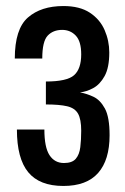

<svg xmlns="http://www.w3.org/2000/svg" viewBox="-20 -606 415 636"><path d="M190 10Q111 10 73.5 -35.5Q36 -81 36 -177H127Q127 -118 144 -92Q161 -66 192 -66Q219 -66 231 -80Q243 -94 246 -118.5Q249 -143 249 -173Q249 -211 238.5 -229.5Q228 -248 202.5 -254Q177 -260 132 -260V-336Q202 -336 225.5 -357Q249 -378 249 -426Q249 -469 231 -488Q213 -507 186 -507Q156 -507 138 -488Q120 -469 120 -412H29Q29 -510 72.5 -548Q116 -586 190 -586Q244 -586 277.5 -564Q311 -542 326.5 -506.5Q342 -471 342 -432Q342 -382 326.5 -354Q311 -326 288.5 -314Q266 -302 245 -300Q267 -296 289.5 -285.5Q312 -275 327.5 -246.5Q343 -218 343 -158Q343 -76 305 -33Q267 10 190 10Z"/></svg>

Font: Oswald
Style: Regular
Weight: 400
Designer: Vernon Adams
Foundry: Vernon Adams
Version: Version 4.103; ttfautohint (v1.8.3)